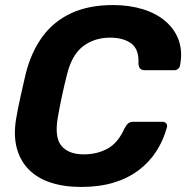

<svg xmlns="http://www.w3.org/2000/svg" viewBox="-20 -730 737 760"><path d="M301 10Q233 10 180 -7.5Q127 -25 93 -60Q59 -95 46 -145.5Q33 -196 44 -261Q51 -302 61.5 -349Q72 -396 82 -439Q104 -525 148.5 -585.5Q193 -646 262.5 -678Q332 -710 427 -710Q492 -710 545.5 -693.5Q599 -677 635.5 -645.5Q672 -614 687.5 -570.5Q703 -527 693 -473Q692 -464 685.5 -458Q679 -452 670 -452H554Q542 -452 535.5 -458Q529 -464 528 -478Q531 -535 499.5 -558Q468 -581 416 -581Q354 -581 309 -547Q264 -513 245 -434Q224 -352 209 -266Q195 -187 223 -153Q251 -119 312 -119Q364 -119 405.5 -141.5Q447 -164 473 -222Q481 -237 488.5 -242.5Q496 -248 508 -248H623Q632 -248 637.5 -242Q643 -236 641 -227Q627 -175 599 -131.5Q571 -88 528.5 -56Q486 -24 429.5 -7Q373 10 301 10Z"/></svg>

Font: Rubik SemiBold
Style: Italic
Weight: 600
Italic angle: -12°
Designer: Hubert and Fischer
Foundry: Hubert and Fischer
Version: Version 2.300;gftools[0.9.30]